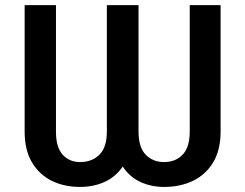

<svg xmlns="http://www.w3.org/2000/svg" viewBox="-20 -732 974 762"><path d="M404.1 -711.6H529.8V-209.5Q529.8 -147.4 558.2 -118.1Q586.6 -88.8 631.4 -88.8Q676.5 -88.8 704.7 -118.1Q733 -147.4 733 -209.5V-711.6H855.5V-209.5Q855.5 -137.1 826.3 -88.2Q797.2 -39.4 746.6 -14.7Q696 9.9 631.4 9.9Q579.2 9.9 536.4 -10.3Q493.6 -30.5 467 -71Q439.6 -30.5 395.6 -10.3Q351.6 9.9 297.6 9.9Q234.4 9.9 184.8 -14.7Q135.3 -39.4 106.5 -88.2Q77.8 -137.1 77.8 -209.5V-711.6H202.1V-209.5Q202.1 -147.4 228.7 -118.1Q255.3 -88.8 297.6 -88.8Q345.2 -88.8 374.6 -118.1Q404.1 -147.4 404.1 -209.5Z"/></svg>

Font: Interface Medium
Style: Regular
Weight: 500
Designer: Rasmus Andersson
Foundry: rsms
Version: Version 1.8